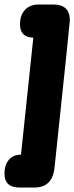

<svg xmlns="http://www.w3.org/2000/svg" viewBox="-58 -776 330 852"><path d="M35.2 -89.8 89.8 -608.9Q30.8 -610.4 30.8 -668Q30.8 -709 53 -732.4Q75.2 -755.9 112.8 -755.9H179.2Q252 -755.9 252 -686Q252 -675.3 184.1 -33.2Q175.3 56.2 94.2 56.2H27.8Q-38.1 56.2 -38.1 -5.9Q-38.1 -43.9 -18.6 -66.9Q1 -89.8 35.2 -89.8Z"/></svg>

Font: BPreplay
Style: Bold Italic
Weight: 700
Italic angle: -6°
Designer: Magenta/George Triantafyllakos
Foundry: Magenta/George Triantafyllakos
Version: Version 1.00